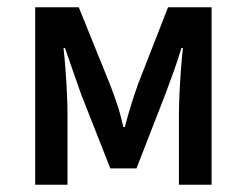

<svg xmlns="http://www.w3.org/2000/svg" viewBox="-20 -509 680 529"><path d="M77 0V-489H197L282 -279Q293 -251 302.5 -222.5Q312 -194 320 -159H324Q333 -194 342 -222.5Q351 -251 361 -279L443 -489H563V0H473V-195Q473 -218 474.5 -250.5Q476 -283 478.5 -316.5Q481 -350 484 -377H480Q470 -344 458 -310.5Q446 -277 435 -248L356 -45H284L204 -248Q194 -277 182 -310.5Q170 -344 159 -377H155Q158 -350 160.5 -316.5Q163 -283 164.5 -250.5Q166 -218 166 -195V0Z"/></svg>

Font: Source Sans 3 Medium
Style: Regular
Weight: 500
Designer: Paul D. Hunt
Foundry: Adobe
Version: Version 3.052;hotconv 1.1.0;makeotfexe 2.6.0